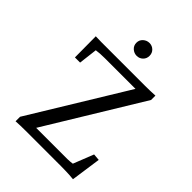

<svg xmlns="http://www.w3.org/2000/svg" viewBox="-215 -840 947 947"><g transform="rotate(45 258.5 -367.0)"><path d="M468.8 3.9Q453.1 2 439 1.5Q424.8 1 412.1 0.5Q399.4 0 384.8 0H133.8Q115.2 0 99.6 0.5Q84 1 66.4 2V-29.3L389.6 -558.6L392.6 -529.3H158.2Q139.6 -529.3 125.5 -528.3Q111.3 -527.3 98.6 -525.4L86.9 -427.7H50.8L49.8 -574.2Q71.3 -573.2 89.8 -573.2Q108.4 -573.2 127 -573.2H390.6Q409.2 -573.2 427.7 -573.7Q446.3 -574.2 464.8 -575.2V-544.9L141.6 -14.6V-46.9H379.9Q389.6 -46.9 398.4 -47.9Q407.2 -48.8 414.1 -49.8L456.1 -156.2L491.2 -153.3ZM260.7 -648.4Q242.2 -648.4 228 -661.1Q213.9 -673.8 213.9 -693.4Q213.9 -712.9 228 -725.6Q242.2 -738.3 260.7 -738.3Q279.3 -738.3 292.5 -725.6Q305.7 -712.9 305.7 -693.4Q305.7 -673.8 292.5 -661.1Q279.3 -648.4 260.7 -648.4Z"/></g></svg>

Font: Crimson Pro Light
Style: Regular
Weight: 300
Designer: Jacques Le Bailly
Foundry: Baron von Fonthausen
Version: Version 1.003